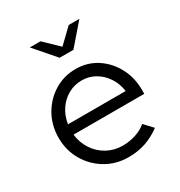

<svg xmlns="http://www.w3.org/2000/svg" viewBox="-171 -838 907 966"><g transform="rotate(-30 282.0 -354.5)"><path d="M298 9Q226 9 167.5 -25.5Q109 -60 74.5 -119Q40 -178 40 -251Q40 -323 73 -381.5Q106 -440 162 -474.5Q218 -509 287 -509Q354 -509 407.5 -474.5Q461 -440 492.5 -381.5Q524 -323 524 -251V-228H113Q119 -179 144.5 -140Q170 -101 211 -78.5Q252 -56 301 -56Q340 -56 377 -68Q414 -80 439 -102L485 -53Q443 -22 397.5 -6.5Q352 9 298 9ZM115 -287H450Q444 -332 420.5 -367.5Q397 -403 362 -423.5Q327 -444 285 -444Q242 -444 206 -424Q170 -404 146 -368.5Q122 -333 115 -287ZM204 -718 286 -639 368 -718H430L326 -598H246L142 -718Z"/></g></svg>

Font: Red Hat Display VF
Style: Regular
Weight: 300
Designer: Pentagram, MCKL
Foundry: Pentagram, MCKL
Version: Version 1.023